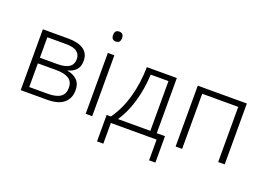

<svg xmlns="http://www.w3.org/2000/svg" viewBox="-122 -1062 2204 1577"><g transform="rotate(20 980.0 -274.0)"><path d="M492 -402Q492 -351 465 -322.5Q438 -294 395 -284V-281Q446 -273 479 -242Q512 -211 512 -152Q512 -83 465 -41.5Q418 0 316 0H88V-532H311Q398 -532 445 -499.5Q492 -467 492 -402ZM434 -396Q434 -437 404.5 -460Q375 -483 306 -483H145V-304H299Q434 -304 434 -396ZM453 -152Q453 -207 415 -231Q377 -255 304 -255H145V-48H307Q380 -48 416.5 -73Q453 -98 453 -152Z M685 -729Q724 -729 724 -686Q724 -642 685 -642Q646 -642 646 -686Q646 -729 685 -729ZM713 -532V0H656V-532Z M1259 -532V-50H1331V181H1276V0H876V181H821V-50H858Q925 -143 960 -267Q995 -391 997 -532ZM1048 -485Q1042 -359 1009.5 -246.5Q977 -134 920 -50H1203V-485Z M1871 -532V0H1814V-482H1499V0H1442V-532Z"/></g></svg>

Font: Noto Sans Light
Style: Regular
Weight: 300
Designer: Monotype Design Team
Foundry: Monotype Imaging Inc.
Version: Version 2.007